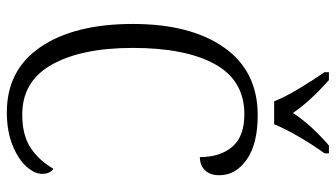

<svg xmlns="http://www.w3.org/2000/svg" viewBox="-230 -741 981 561"><g transform="rotate(90 260.5 -460.5)"><path d="M50 -358Q50 -527 119 -625Q188 -723 317 -723Q400 -723 446 -691Q492 -659 492 -611Q492 -584 477.5 -569Q463 -554 439 -554Q439 -613 409 -648.5Q379 -684 314 -684Q215 -684 167.5 -598Q120 -512 120 -358Q120 -209 168.5 -122Q217 -35 315 -35Q375 -35 412 -59.5Q449 -84 473 -126Q488 -116 488 -93Q488 -71 466.5 -47Q445 -23 404 -6.5Q363 10 308 10Q184 10 117 -89Q50 -188 50 -358ZM191 -918V-931H214Q277 -875 310 -826Q344 -878 405 -931H428V-918Q405 -887 380.5 -845Q356 -803 343 -771H276Q264 -802 239 -843.5Q214 -885 191 -918Z"/></g></svg>

Font: Noto Serif NarrowLight
Style: Regular
Weight: 300
Width: 4
Designer: Monotype Design Team
Foundry: Monotype Imaging Inc.
Version: Version 1.001